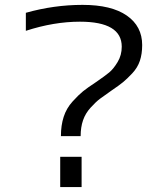

<svg xmlns="http://www.w3.org/2000/svg" viewBox="-20 -760 662 780"><path d="M474.6 -570.3Q474.6 -671.9 304.7 -671.9Q199.2 -671.9 85 -634.8V-708Q199.2 -740.2 315.4 -740.2Q432.6 -740.2 495.1 -696.8Q557.6 -653.3 557.6 -577.1Q557.6 -541 548.3 -513.2Q539.1 -485.4 517.6 -462.4Q496.1 -439.5 480 -426.3Q463.9 -413.1 433.6 -392.6Q401.4 -370.1 385.7 -358.4Q370.1 -346.7 348.6 -323.2Q327.1 -299.8 317.4 -271.5Q307.6 -243.2 307.6 -207H227.5Q227.5 -251 238.8 -285.6Q250 -320.3 274.9 -347.7Q299.8 -375 317.4 -389.2Q335 -403.3 369.1 -425.8Q406.2 -451.2 423.8 -465.8Q441.4 -480.5 458 -508.3Q474.6 -536.1 474.6 -570.3ZM224.6 0V-123H311.5V0Z"/></svg>

Font: Mgen+ 1c regular
Style: Regular
Weight: 400
Designer: [Source Han Sans]
Ryoko NISHIZUKA  (kana & ideographs); Paul D. Hunt (Latin, Greek & Cyrillic); Wenlong ZHANG  (bopomofo
Version: Version 1.059.20150602